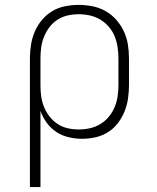

<svg xmlns="http://www.w3.org/2000/svg" viewBox="-20 -558 640 783"><path d="M102 205V-320Q102 -348 106.5 -376Q111 -404 122 -429.5Q133 -455 151 -476.5Q169 -498 193 -512.5Q217 -527 245 -532.5Q273 -538 301 -538Q329 -538 357 -532.5Q385 -527 410 -513Q435 -499 454 -477.5Q473 -456 485 -430.5Q497 -405 501.5 -376.5Q506 -348 506 -320V-210Q506 -183 502 -155.5Q498 -128 487.5 -102.5Q477 -77 460 -55Q443 -33 419.5 -18.5Q396 -4 369 2Q342 8 314 8Q287 8 259.5 1.5Q232 -5 209.5 -20Q187 -35 170.5 -57.5Q154 -80 145 -106V205ZM301 -30Q324 -30 346.5 -35Q369 -40 389 -52Q409 -64 423.5 -81.5Q438 -99 447 -120Q456 -141 459.5 -164Q463 -187 463 -210V-320Q463 -343 459.5 -366Q456 -389 447.5 -410Q439 -431 424 -448.5Q409 -466 389 -478Q369 -490 346.5 -495Q324 -500 301 -500Q278 -500 256 -495Q234 -490 215 -478Q196 -466 182 -447.5Q168 -429 159.5 -408Q151 -387 148 -365Q145 -343 145 -320V-210Q145 -187 148 -165Q151 -143 159.5 -122Q168 -101 182 -83Q196 -65 215 -52.5Q234 -40 256 -35Q278 -30 301 -30Z"/></svg>

Font: Iosevka Slab XLtEx
Style: Regular
Weight: 200
Width: 7
Monospace: yes
Designer: Belleve Invis
Foundry: Belleve Invis
Version: Version 11.1.0; ttfautohint (v1.8.3)